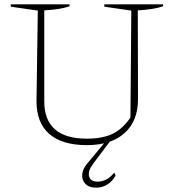

<svg xmlns="http://www.w3.org/2000/svg" viewBox="-20 -664 807 889"><path d="M382 8Q268 8 208.5 -43.5Q149 -95 149 -195L155 -615L30 -633V-644H302V-635Q260 -620 185 -616V-195Q185 -22 382 -22Q456 -22 502.5 -45Q549 -68 584 -120L588 -615L463 -633V-644H735V-635Q693 -620 618 -616L619 -205Q619 -104 557 -48Q495 8 382 8ZM425 205Q393 205 376 188Q359 171 360.5 145Q362 119 384 93L475 -16H494L410 96Q386 128 392.5 152.5Q399 177 432 177Q476 177 509 135L515 149Q501 175 477.5 190Q454 205 425 205Z"/></svg>

Font: Piazzolla SC Thin
Style: Regular
Weight: 100
Designer: Juan Pablo del Peral
Foundry: Huerta Tipografica
Version: Version 1.330